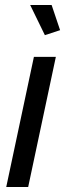

<svg xmlns="http://www.w3.org/2000/svg" viewBox="-20 -750 266 770"><path d="M116 -522H204L93 0H5ZM101 -730H187L221 -629L160 -609Z"/></svg>

Font: Raleway Thin Medium
Style: Italic
Weight: 500
Italic angle: -12°
Version: Version 4.026